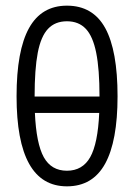

<svg xmlns="http://www.w3.org/2000/svg" viewBox="-20 -655 478 685"><path d="M399.4 -311.5Q399.4 -151.4 355 -70.8Q310.5 9.8 218.8 9.8Q39.1 9.8 39.1 -311.5Q39.1 -474.6 83.5 -554.7Q127.9 -634.8 218.8 -634.8Q311.5 -634.8 355.5 -554.7Q399.4 -474.6 399.4 -311.5ZM103.5 -311.5V-310.5H335V-311.5Q335 -408.2 323.2 -466.8Q311.5 -525.4 286.1 -552.2Q260.7 -579.1 218.8 -579.1Q176.8 -579.1 151.4 -552.2Q126 -525.4 114.7 -466.8Q103.5 -408.2 103.5 -311.5ZM334 -252H104.5Q109.4 -142.6 136.2 -94.2Q163.1 -45.9 218.8 -45.9Q274.4 -45.9 301.8 -94.2Q329.1 -142.6 334 -252Z"/></svg>

Font: Sudo Light
Style: Regular
Weight: 300
Monospace: yes
Designer: Jens Kutilek
Foundry: Jens Kutilek
Version: Version 0.040